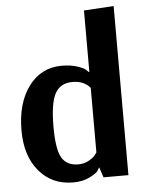

<svg xmlns="http://www.w3.org/2000/svg" viewBox="-54 -798 653 853"><g transform="rotate(-5 272.5 -371.5)"><path d="M268 -67Q293 -67 314 -78.5Q335 -90 344 -102L352 -113V-401Q324 -434 273 -434Q219 -434 195.5 -391Q172 -348 172 -243Q172 -141 194.5 -104Q217 -67 268 -67ZM485 -754V0H374L359 -45H358Q355 -39 348.5 -29.5Q342 -20 311.5 -4.5Q281 11 238 11Q144 11 86.5 -57Q29 -125 29 -239Q29 -361 84.5 -435.5Q140 -510 232 -510Q271 -510 300 -500.5Q329 -491 339 -482L349 -472H352V-746Z"/></g></svg>

Font: ArsenalBold
Style: Bold
Weight: 700
Designer: Andrij Shevchenko
Foundry: Stairsfor.com
Version: Version 1.000